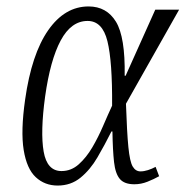

<svg xmlns="http://www.w3.org/2000/svg" viewBox="-20 -566 576 596"><path d="M159 10Q119 10 91 -16Q63 -42 53.5 -100.5Q44 -159 58 -257Q78 -398 129.5 -472Q181 -546 255 -546Q311 -546 340 -498.5Q369 -451 367 -331H370L462 -536H536L371 -244Q374 -155 378.5 -109.5Q383 -64 392 -49Q401 -34 416 -34Q427 -34 439.5 -38Q452 -42 463 -48L474 -19Q458 -10 438 -2Q418 6 397 6Q366 6 352 -10.5Q338 -27 334 -63Q330 -99 329 -158H326Q305 -116 282.5 -77.5Q260 -39 230 -14.5Q200 10 159 10ZM171 -35Q201 -35 224.5 -56Q248 -77 266.5 -108.5Q285 -140 300 -175Q315 -210 328 -238Q329 -375 313.5 -438Q298 -501 252 -501Q201 -501 168.5 -440.5Q136 -380 120 -266Q105 -156 115.5 -95.5Q126 -35 171 -35Z"/></svg>

Font: Noto Serif ExtraCondensed Light
Style: Italic
Weight: 300
Width: 2
Italic angle: -12°
Designer: Monotype Design Team
Foundry: Monotype Imaging Inc.
Version: Version 2.014; ttfautohint (v1.8.4.7-5d5b)